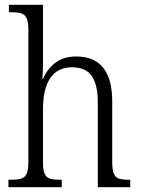

<svg xmlns="http://www.w3.org/2000/svg" viewBox="-20 -779 587 799"><path d="M15 -31H25Q54 -31 69 -36Q84 -41 91 -56.5Q98 -72 98 -105V-656Q98 -687 91 -702.5Q84 -718 69.5 -723Q55 -728 30 -728H17V-759H159V-516Q159 -478 156 -451H159Q178 -494 212 -519Q246 -544 297 -544Q447 -544 447 -356V-104Q447 -72 453.5 -56.5Q460 -41 474 -36Q488 -31 516 -31H522V0H387V-354Q387 -426 362 -462.5Q337 -499 280 -499Q220 -499 189.5 -454.5Q159 -410 159 -326V-102Q159 -71 166 -55.5Q173 -40 188 -35.5Q203 -31 232 -31H237V0H15Z"/></svg>

Font: Noto Serif NarrowLight
Style: Regular
Weight: 300
Width: 4
Designer: Monotype Design Team
Foundry: Monotype Imaging Inc.
Version: Version 1.001